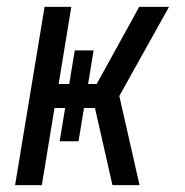

<svg xmlns="http://www.w3.org/2000/svg" viewBox="-20 -540 540 560"><path d="M24 0 110 -520H188L151 -295H182L198 -393H253L237 -295H262L386 -520H473L328 -260L387 0H308L257 -225H225L209 -128H154L170 -225H139L102 0Z"/></svg>

Font: Iosevka Custom
Style: Italic
Weight: 400
Italic angle: -9°
Monospace: yes
Designer: Belleve Invis
Foundry: Belleve Invis
Version: Version 30.3.3; ttfautohint (v1.8.3)